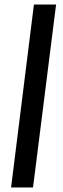

<svg xmlns="http://www.w3.org/2000/svg" viewBox="-20 -713 278 849"><path d="M130 -693H228L126 116H29Z"/></svg>

Font: Yrsa
Style: Italic
Weight: 400
Italic angle: -7.10001°
Designer: Anna Giedrys (Yrsa+Rasa design), David Brezina (Yrsa art-direction, Rasa art-direction, design)
Foundry: Rosetta Type Foundry
Version: Version 2.004